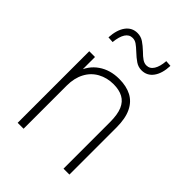

<svg xmlns="http://www.w3.org/2000/svg" viewBox="-205 -814 918 918"><g transform="rotate(45 253.5 -355.5)"><path d="M80 0V-484H119V-376H109Q126 -431 170 -461.5Q214 -492 275 -492Q324 -492 358.5 -474Q393 -456 411.5 -417.5Q430 -379 430 -318V0H390V-314Q390 -366 377 -396.5Q364 -427 338 -441Q312 -455 274 -455Q230 -455 194.5 -435.5Q159 -416 139.5 -379Q120 -342 120 -292V0ZM128 -594 98 -596Q101 -649 123 -679Q145 -709 182 -709Q205 -709 223.5 -696.5Q242 -684 262 -665Q280 -647 293.5 -638Q307 -629 321 -629Q344 -629 357.5 -650.5Q371 -672 374 -711L404 -709Q402 -656 380 -626Q358 -596 321 -596Q299 -596 280.5 -608.5Q262 -621 241 -641Q223 -658 210 -667Q197 -676 182 -676Q159 -676 145.5 -655Q132 -634 128 -594Z"/></g></svg>

Font: Nunito Sans 12pt ExtraLight SemiCondensed
Style: Regular
Weight: 200
Width: 4
Version: Version 3.101;gftools[0.9.27]